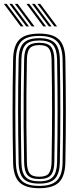

<svg xmlns="http://www.w3.org/2000/svg" viewBox="-22 -984 410 1011"><path d="M184.8 7Q111.5 7 80 -24.5Q48.6 -55.9 47.1 -127.8Q45.6 -205.9 44.9 -273.1Q44.2 -340.4 44.2 -403.7Q44.2 -467 44.9 -532.3Q45.7 -597.7 47.1 -672Q48.6 -744.2 80.1 -775.6Q111.5 -807 184.8 -807Q257.1 -807 288.8 -775.6Q320.5 -744.2 322.1 -672Q323.3 -600.7 324 -533.7Q324.8 -466.7 324.7 -400.8Q324.7 -334.9 324.1 -267.4Q323.5 -199.9 322.1 -127.8Q320.4 -56.1 288.9 -24.6Q257.3 7 184.8 7ZM184.8 -5.1Q249.9 -5.1 278.1 -33.7Q306.3 -62.4 307.6 -128.2Q308.8 -199.2 309.5 -265.4Q310.2 -331.5 310.2 -396.7Q310.2 -461.8 309.6 -529.7Q309 -597.5 307.6 -671.6Q306.3 -738.1 277.8 -766.5Q249.3 -794.9 184.8 -794.9Q117.9 -794.9 90.5 -765.8Q63 -736.7 61.6 -671.6Q60.1 -593.6 59.4 -526.1Q58.7 -458.6 58.7 -395.1Q58.7 -331.6 59.4 -266.4Q60.2 -201.3 61.6 -128.2Q63 -63.2 90.6 -34.1Q118.1 -5.1 184.8 -5.1ZM184.8 -17.1Q126.4 -17.1 101.9 -42.7Q77.3 -68.3 76.1 -128.5Q74.6 -206.5 73.9 -274.1Q73.2 -341.7 73.2 -405.1Q73.2 -468.4 73.9 -533.4Q74.7 -598.3 76.1 -671.3Q77.3 -731.8 101.9 -757.3Q126.5 -782.9 184.8 -782.9Q242.8 -782.9 267.3 -756.9Q291.8 -730.9 293.1 -671.2Q294.5 -590.6 295.1 -522.7Q295.7 -454.8 295.7 -392.3Q295.7 -329.7 295 -265.7Q294.3 -201.7 293.1 -128.6Q291.8 -70 267.7 -43.6Q243.6 -17.1 184.8 -17.1ZM184.8 -29.2Q236.4 -29.2 256.9 -52.6Q277.4 -76 278.6 -129Q280 -210.5 280.6 -277.5Q281.2 -344.5 281.2 -406.1Q281.2 -467.6 280.5 -531.5Q279.8 -595.5 278.6 -670.7Q277.4 -723.2 257.3 -747Q237.1 -770.8 184.8 -770.8Q133.5 -770.8 112.6 -747.9Q91.7 -725.1 90.6 -671.2Q89.1 -597.4 88.4 -531.5Q87.7 -465.6 87.7 -401.8Q87.7 -338.1 88.4 -271.2Q89.2 -204.3 90.6 -128.6Q91.7 -74.3 113.1 -51.8Q134.4 -29.2 184.8 -29.2ZM184.8 -41.3Q141.4 -41.3 123.7 -61.3Q106 -81.2 105.1 -128.9Q103.2 -233.4 102.5 -319.8Q101.9 -406.1 102.7 -490Q103.4 -573.9 105.1 -670.9Q106 -718.7 123.5 -738.7Q141 -758.7 184.8 -758.7Q229.2 -758.7 246.3 -737.9Q263.3 -717.1 264.1 -670.3Q265.5 -586.4 266.1 -519.2Q266.7 -451.9 266.7 -391.5Q266.7 -331 266 -268Q265.3 -205 264.1 -129.6Q263.2 -82.9 246.2 -62.1Q229.2 -41.3 184.8 -41.3ZM184.8 -53.4Q222.3 -53.4 235.5 -71.6Q248.8 -89.9 249.6 -129.9Q251 -210.3 251.6 -275.3Q252.2 -340.3 252.2 -400.6Q252.2 -460.8 251.6 -525.5Q251 -590.2 249.6 -669.8Q248.8 -710.7 235.4 -728.7Q222 -746.6 184.8 -746.6Q149.1 -746.6 134.7 -729.8Q120.4 -712.9 119.6 -670.5Q117.9 -571.7 117.1 -486.5Q116.4 -401.2 117.1 -315.6Q117.7 -230 119.6 -129.3Q120.4 -87.6 134.5 -70.5Q148.6 -53.4 184.8 -53.4ZM145.1 -845 56.4 -963.7H70.9L159.6 -845ZM87.2 -845 -1.5 -963.7H13L101.7 -845ZM116.2 -845 27.4 -963.7H41.9L130.6 -845ZM264 -845 175.3 -963.7H189.8L278.5 -845ZM206.1 -845 117.4 -963.7H131.9L220.6 -845ZM235.1 -845 146.4 -963.7H160.8L249.5 -845Z"/></svg>

Font: Big Shoulders Inline Display SC Thin
Style: Regular
Weight: 100
Designer: Patric King
Foundry: XO Type Co
Version: Version 2.002